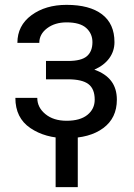

<svg xmlns="http://www.w3.org/2000/svg" viewBox="-20 -557 548 787"><path d="M449.2 -384.3Q449.2 -347.7 428 -318.4Q406.7 -289.1 366.7 -271.5Q412.6 -255.4 435.8 -224.9Q459 -194.3 459 -148.4Q459 -73.2 403.3 -32Q347.7 9.3 252.9 9.3Q165.5 9.3 104.2 -32.2Q43 -73.7 43 -155.8H132.8Q132.8 -116.7 166 -89.4Q199.2 -62 252.9 -62Q308.6 -62 338.4 -86.2Q368.2 -110.4 368.2 -148.4Q368.2 -192.9 342.3 -212.4Q316.4 -231.9 258.8 -231.9H168.5V-307.1H258.8Q313.5 -307.1 336.2 -326.7Q358.9 -346.2 358.9 -384.3Q358.9 -419.4 333.3 -442.4Q307.6 -465.3 252.9 -465.3Q205.1 -465.3 173.1 -441.2Q141.1 -417 141.1 -381.3H51.3Q51.3 -452.1 108.9 -494.6Q166.5 -537.1 252.9 -537.1Q347.2 -537.1 398.2 -498.3Q449.2 -459.5 449.2 -384.3ZM298.8 210H208V-40.5H298.8Z"/></svg>

Font: Roboto Web
Style: Regular
Weight: 400
Designer: Google
Version: Version 1.200310; 2013